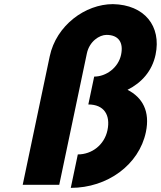

<svg xmlns="http://www.w3.org/2000/svg" viewBox="-20 -895 779 930"><path d="M322.8 15C500.8 15 653.4 -97 686.6 -255C707.9 -356 669.9 -423 597.7 -460C665.9 -494 716.9 -551 733.5 -630C762.5 -768 680.4 -872 527 -875C393 -875 252.3 -772 220.8 -622L186.7 -460L158.3 -325L90 0H267L400.7 -636C413.1 -695 461.7 -726 495.7 -726C553.7 -726 579.1 -690 566.5 -630C553.2 -567 494.2 -524 436.2 -524L407.8 -389C483.8 -389 516.1 -338 500.5 -264C485.8 -194 425.9 -147 356.9 -147Z"/></svg>

Font: Hussar
Style: BdOblTwo
Weight: 700
Foundry: Cannot Into Space Fonts
Version: Version 2.00